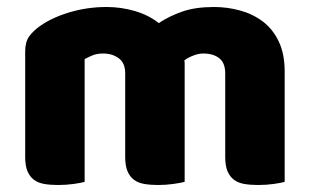

<svg xmlns="http://www.w3.org/2000/svg" viewBox="-20 -521 886 549"><path d="M285 -501Q326 -501 365.5 -489.5Q405 -478 434 -455Q464 -475 501.5 -488Q539 -501 592 -501Q630 -501 666.5 -491Q703 -481 731.5 -459.5Q760 -438 777 -402.5Q794 -367 794 -316V-1Q784 2 762.5 5Q741 8 718 8Q696 8 678.5 5Q661 2 649 -7Q637 -16 630.5 -31.5Q624 -47 624 -72V-311Q624 -341 607 -354.5Q590 -368 561 -368Q547 -368 531 -361.5Q515 -355 507 -348Q508 -344 508 -340.5Q508 -337 508 -334V-1Q497 2 475.5 5Q454 8 432 8Q410 8 392.5 5Q375 2 363 -7Q351 -16 344.5 -31.5Q338 -47 338 -72V-311Q338 -341 319.5 -354.5Q301 -368 275 -368Q257 -368 244 -362.5Q231 -357 222 -352V-1Q212 2 190.5 5Q169 8 146 8Q124 8 106.5 5Q89 2 77 -7Q65 -16 58.5 -31.5Q52 -47 52 -72V-374Q52 -401 63.5 -417Q75 -433 95 -447Q129 -471 179.5 -486Q230 -501 285 -501Z"/></svg>

Font: Baloo
Style: Regular
Weight: 400
Designer: Sarang Kulkarni and Ek Type
Foundry: Ek Type
Version: Version 1.443;PS 1.000;hotconv 16.6.51;makeotf.lib2.5.65220;